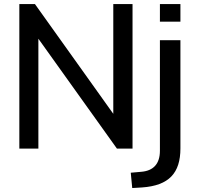

<svg xmlns="http://www.w3.org/2000/svg" viewBox="-20 -739 998 955"><path d="M170.9 0V-546.4L561.5 0H639.2V-718.8H543.5V-172.9L153.8 -718.8H76.2V0ZM877.4 -631.3V-718.8H775.4V-631.3ZM686 193.4C820.8 184.1 877.4 121.6 877.4 -1V-539.1H775.4V10.7C775.4 75.2 743.7 111.3 680.2 115.7L630.4 120.1L637.7 196.3Z"/></svg>

Font: Winston
Style: Regular
Weight: 400
Designer: Vernon Adams, Kim Jin-seong, David Berlow, Cristiano Sobral
Foundry: The Winston Project Authors
Version: Version 3.004